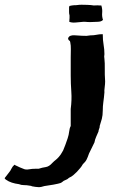

<svg xmlns="http://www.w3.org/2000/svg" viewBox="-199 -505 508 809"><path d="M241 -116Q239 -92 236.5 -75Q234 -58 234 -39Q234 -19 230 -4Q226 11 221 26Q222 30 219 37Q216 44 216 49Q211 61 206 72Q201 83 199 95L176 142Q171 157 166 167Q161 177 150 187Q145 196 139.5 202.5Q134 209 125 219Q120 224 111 232Q102 240 92 244Q85 251 77 253.5Q69 256 63 262Q57 267 45.5 269Q34 271 26 273L-12 279Q-26 284 -37.5 283.5Q-49 283 -64 280Q-66 278 -76 277Q-86 275 -98 275Q-110 275 -119 271Q-135 269 -149 264.5Q-163 260 -174 252Q-176 251 -178 248.5Q-180 246 -179 245L-162 223Q-155 215 -151 206Q-147 197 -138 189Q-136 191 -127.5 194.5Q-119 198 -116 200L-101 206Q-91 211 -77.5 208.5Q-64 206 -49 206H-36Q-21 201 -6.5 199Q8 197 22 181Q30 173 35.5 169Q41 165 49 156Q56 149 67 129Q72 118 76.5 105Q81 92 86 78Q91 63 92.5 49Q94 35 99 26V-46Q104 -84 101.5 -118.5Q99 -153 99 -187V-264Q99 -283 99.5 -298Q100 -313 97 -327Q97 -332 92.5 -334.5Q88 -337 88 -345Q93 -353 97.5 -354Q102 -355 105 -356Q110 -357 128 -355.5Q146 -354 161 -354Q163 -354 166.5 -354Q170 -354 174 -355Q178 -355 182 -356Q197 -356 208 -358.5Q219 -361 234 -361Q234 -336 237.5 -316.5Q241 -297 241 -277Q239 -266 241 -257Q243 -240 242.5 -215.5Q242 -191 244 -162Q244 -152 242 -136.5Q240 -121 241 -116ZM196 -482Q208 -483 212 -482.5Q216 -482 221 -482H228Q233 -466 231.5 -451Q230 -436 235 -421Q230 -416 223.5 -414.5Q217 -413 208 -413Q203 -413 195 -412.5Q187 -412 182 -412Q168 -412 161.5 -413Q155 -414 140 -412Q131 -411 117.5 -410Q104 -409 93 -413Q93 -420 93.5 -423.5Q94 -427 94 -429Q94 -431 94 -433Q94 -435 94 -440Q92 -447 92 -454Q92 -461 92 -469Q92 -471 92 -474Q92 -477 94 -480Q97 -481 104 -482Q111 -483 113 -483Q124 -483 129 -484Q134 -485 145 -485Q153 -485 169 -484.5Q185 -484 196 -482Z"/></svg>

Font: Kirang Haerang
Style: Regular
Weight: 400
Version: Version 1.00